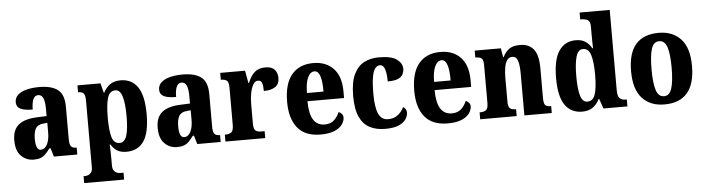

<svg xmlns="http://www.w3.org/2000/svg" viewBox="-54 -1014 5488 1494"><g transform="rotate(-5 2689.5 -267.0)"><path d="M175 10Q118 10 77.5 -30Q37 -70 37 -153Q37 -235 85.5 -274Q134 -313 232 -316L304 -319V-374Q304 -430 292 -458.5Q280 -487 252 -487Q226 -487 213.5 -459Q201 -431 201 -379Q136 -379 105 -395Q74 -411 74 -447Q74 -482 100 -505Q126 -528 169.5 -538.5Q213 -549 265 -549Q363 -549 411.5 -511Q460 -473 460 -379V-125Q460 -84 471.5 -69Q483 -54 513 -54H516V0H333L313 -67H304Q284 -40 267 -23Q250 -6 228.5 2Q207 10 175 10ZM237 -62Q268 -62 286.5 -97.5Q305 -133 305 -191V-266L273 -263Q230 -259 213.5 -231Q197 -203 197 -149Q197 -108 206.5 -85Q216 -62 237 -62Z M550 226V172H562Q572 172 585.5 167.5Q599 163 609.5 149.5Q620 136 620 108V-411Q620 -457 606 -469.5Q592 -482 569 -482H564V-536H744L763 -461H767Q785 -498 817.5 -522Q850 -546 901 -546Q988 -546 1034.5 -478.5Q1081 -411 1081 -266Q1081 -121 1035 -54.5Q989 12 899 12Q854 12 826 -6Q798 -24 779 -56H774Q775 -32 776 -3.5Q777 25 777 55V107Q777 135 787.5 149Q798 163 811.5 167.5Q825 172 834 172H862V226ZM852 -61Q891 -61 907.5 -111.5Q924 -162 924 -265Q924 -364 907.5 -418Q891 -472 855 -472Q808 -472 792.5 -417.5Q777 -363 777 -266Q777 -162 792.5 -111.5Q808 -61 852 -61Z M1295 10Q1238 10 1197.5 -30Q1157 -70 1157 -153Q1157 -235 1205.5 -274Q1254 -313 1352 -316L1424 -319V-374Q1424 -430 1412 -458.5Q1400 -487 1372 -487Q1346 -487 1333.5 -459Q1321 -431 1321 -379Q1256 -379 1225 -395Q1194 -411 1194 -447Q1194 -482 1220 -505Q1246 -528 1289.5 -538.5Q1333 -549 1385 -549Q1483 -549 1531.5 -511Q1580 -473 1580 -379V-125Q1580 -84 1591.5 -69Q1603 -54 1633 -54H1636V0H1453L1433 -67H1424Q1404 -40 1387 -23Q1370 -6 1348.5 2Q1327 10 1295 10ZM1357 -62Q1388 -62 1406.5 -97.5Q1425 -133 1425 -191V-266L1393 -263Q1350 -259 1333.5 -231Q1317 -203 1317 -149Q1317 -108 1326.5 -85Q1336 -62 1357 -62Z M1673 0V-54H1677Q1707 -54 1724 -66.5Q1741 -79 1741 -126V-414Q1741 -458 1726.5 -470Q1712 -482 1683 -482H1679V-536H1873L1891 -438H1895Q1917 -493 1948.5 -520.5Q1980 -548 2032 -548Q2082 -548 2104.5 -522.5Q2127 -497 2127 -457Q2127 -409 2094 -387.5Q2061 -366 2005 -366Q2005 -407 1997.5 -428.5Q1990 -450 1965 -450Q1943 -450 1928 -423.5Q1913 -397 1905.5 -357.5Q1898 -318 1898 -276V-121Q1898 -77 1913.5 -65.5Q1929 -54 1954 -54H1984V0Z M2416 10Q2296 10 2237 -62Q2178 -134 2178 -265Q2178 -406 2237.5 -477.5Q2297 -549 2406 -549Q2506 -549 2564 -487.5Q2622 -426 2622 -308V-257H2336Q2337 -157 2367 -111Q2397 -65 2455 -65Q2500 -65 2527.5 -90Q2555 -115 2570 -152Q2584 -147 2594.5 -135.5Q2605 -124 2605 -107Q2605 -80 2586 -53Q2567 -26 2525.5 -8Q2484 10 2416 10ZM2467 -321Q2468 -398 2454 -441Q2440 -484 2410 -484Q2378 -484 2358 -442Q2338 -400 2338 -321Z M2920 10Q2852 10 2801 -16Q2750 -42 2722 -102.5Q2694 -163 2694 -266Q2694 -374 2724 -436Q2754 -498 2804.5 -523.5Q2855 -549 2918 -549Q3018 -549 3059.5 -517.5Q3101 -486 3101 -444Q3101 -423 3091.5 -402.5Q3082 -382 3054.5 -369Q3027 -356 2972 -356Q2972 -391 2967.5 -421Q2963 -451 2952 -469Q2941 -487 2922 -487Q2901 -487 2885 -467.5Q2869 -448 2860.5 -400Q2852 -352 2852 -267Q2852 -166 2874.5 -114.5Q2897 -63 2950 -63Q2995 -63 3026.5 -87.5Q3058 -112 3073 -147Q3100 -132 3100 -102Q3100 -77 3083.5 -51Q3067 -25 3028 -7.5Q2989 10 2920 10Z M3409 10Q3289 10 3230 -62Q3171 -134 3171 -265Q3171 -406 3230.5 -477.5Q3290 -549 3399 -549Q3499 -549 3557 -487.5Q3615 -426 3615 -308V-257H3329Q3330 -157 3360 -111Q3390 -65 3448 -65Q3493 -65 3520.5 -90Q3548 -115 3563 -152Q3577 -147 3587.5 -135.5Q3598 -124 3598 -107Q3598 -80 3579 -53Q3560 -26 3518.5 -8Q3477 10 3409 10ZM3460 -321Q3461 -398 3447 -441Q3433 -484 3403 -484Q3371 -484 3351 -442Q3331 -400 3331 -321Z M3663 0V-54H3668Q3697 -54 3713.5 -66Q3730 -78 3730 -123V-417Q3730 -459 3715 -470.5Q3700 -482 3671 -482H3667V-536H3871L3883 -466H3887Q3905 -504 3935 -526.5Q3965 -549 4021 -549Q4091 -549 4127.5 -503.5Q4164 -458 4164 -356V-125Q4164 -79 4176 -66.5Q4188 -54 4218 -54H4222V0H4008V-327Q4008 -391 3996.5 -426.5Q3985 -462 3953 -462Q3927 -462 3912.5 -440.5Q3898 -419 3892 -383.5Q3886 -348 3886 -308V-120Q3886 -77 3900.5 -65.5Q3915 -54 3944 -54H3948V0Z M4459 10Q4373 10 4326 -56.5Q4279 -123 4279 -267Q4279 -412 4325.5 -480Q4372 -548 4456 -548Q4505 -548 4534 -527Q4563 -506 4581 -474H4586Q4585 -497 4584.5 -527Q4584 -557 4584 -585V-644Q4584 -685 4563.5 -695.5Q4543 -706 4514 -706H4506V-760H4741V-132Q4741 -86 4757 -70Q4773 -54 4805 -54H4813V0H4626L4599 -77H4595Q4575 -36 4542.5 -13Q4510 10 4459 10ZM4506 -64Q4551 -64 4567.5 -116Q4584 -168 4584 -269Q4584 -368 4567.5 -421.5Q4551 -475 4507 -475Q4469 -475 4453 -421.5Q4437 -368 4437 -268Q4437 -166 4453 -115Q4469 -64 4506 -64Z M5102 10Q4991 10 4928 -59.5Q4865 -129 4865 -270Q4865 -549 5105 -549Q5214 -549 5277.5 -480Q5341 -411 5341 -270Q5341 -129 5280.5 -59.5Q5220 10 5102 10ZM5104 -54Q5147 -54 5164.5 -109Q5182 -164 5182 -270Q5182 -376 5164.5 -430Q5147 -484 5103 -484Q5059 -484 5042 -430Q5025 -376 5025 -270Q5025 -164 5042.5 -109Q5060 -54 5104 -54Z"/></g></svg>

Font: Noto Serif Lao Condensed ExtraBold
Style: Regular
Weight: 800
Width: 3
Designer: Monotype Design Team
Foundry: Monotype Imaging Inc.
Version: Version 2.003; ttfautohint (v1.8.4.7-5d5b)